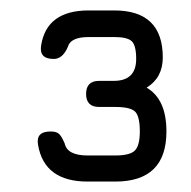

<svg xmlns="http://www.w3.org/2000/svg" viewBox="-20 -663 366 368"><path d="M148 -315Q65 -315 53 -385Q48 -411 77 -411Q88 -411 93 -406.5Q98 -402 104 -388Q109 -365 148 -365H201Q229 -365 238.5 -374.5Q248 -384 248 -411Q248 -440 239 -449Q230 -458 201 -458H170Q145 -458 145 -483Q145 -508 170 -508H198Q241 -508 241 -550Q241 -576 232.5 -584Q224 -592 199 -592H150Q115 -592 110 -573Q100 -550 83 -550Q54 -550 59 -577Q70 -643 150 -643H199Q292 -643 292 -553Q292 -514 261 -495Q299 -473 299 -411Q299 -315 201 -315Z"/></svg>

Font: Jura
Style: Regular
Weight: 400
Designer: Daniel Johnson, Alexei Vanyashin
Foundry: Daniel Johnson
Version: Version 5.103